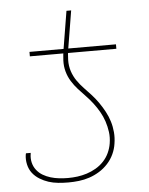

<svg xmlns="http://www.w3.org/2000/svg" viewBox="-51 -724 602 774"><g transform="rotate(-5 250.0 -337.0)"><path d="M84 -512V-530H222L247 -682H266L241 -530H434V-512ZM195 8Q174 8 153.5 6Q133 4 114.5 -2Q96 -8 79 -18.5Q62 -29 50.5 -44Q39 -59 34.5 -79Q30 -99 33 -119Q34 -121 34 -122Q34 -123 34 -124H54Q53 -123 53 -122Q53 -121 53 -120Q50 -102 54 -85Q58 -68 68.5 -54.5Q79 -41 93.5 -32.5Q108 -24 124.5 -19Q141 -14 159 -12Q177 -10 195 -10Q214 -10 233 -12.5Q252 -15 271 -21Q290 -27 308 -37.5Q326 -48 340 -63Q354 -78 362.5 -96.5Q371 -115 374 -134Q378 -158 375 -180.5Q372 -203 365 -224Q358 -245 347 -264Q336 -283 323 -300Q310 -317 295 -332.5Q280 -348 265.5 -364Q251 -380 239.5 -398.5Q228 -417 222 -438.5Q216 -460 217 -483.5Q218 -507 222 -530H241Q237 -507 236.5 -483.5Q236 -460 243 -438.5Q250 -417 262.5 -399Q275 -381 290 -365.5Q305 -350 319.5 -334Q334 -318 346.5 -300Q359 -282 369.5 -262.5Q380 -243 386.5 -222Q393 -201 395 -178Q397 -155 393 -131Q390 -110 380.5 -89.5Q371 -69 355.5 -52Q340 -35 320.5 -23Q301 -11 280 -4Q259 3 237.5 5.5Q216 8 195 8Z"/></g></svg>

Font: Iosevka Curly Thin Oblique
Style: Regular
Weight: 100
Italic angle: -9°
Monospace: yes
Designer: Belleve Invis
Foundry: Belleve Invis
Version: Version 11.1.0; ttfautohint (v1.8.3)